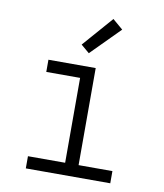

<svg xmlns="http://www.w3.org/2000/svg" viewBox="-85 -830 769 900"><g transform="rotate(10 300.0 -380.5)"><path d="M99 0V-58H276V-462H115V-520H340V-58H501V0ZM296 -583 256 -617 382 -761 431 -719Z"/></g></svg>

Font: Iosevka Light Extended
Style: Regular
Weight: 300
Width: 7
Monospace: yes
Designer: Belleve Invis
Foundry: Belleve Invis
Version: Version 32.5.0; ttfautohint (v1.8.4)